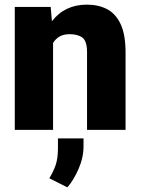

<svg xmlns="http://www.w3.org/2000/svg" viewBox="-20 -558 604 825"><path d="M279.3 -411.1Q253.4 -411.1 236.1 -401.1Q218.8 -391.1 208 -373.5V0H43.5V-528.3H197.8L203.1 -466.8Q258.3 -538.1 353.5 -538.1Q402.8 -538.1 440.2 -518.6Q477.5 -499 498.5 -454.1Q519.5 -409.2 519.5 -332.5V0H354V-333Q354 -380.9 334.5 -396Q314.9 -411.1 279.3 -411.1ZM338.9 36.6V70.3Q338.9 119.1 317.6 167.7Q296.4 216.3 269.5 247.1L191.9 208Q208 182.1 218.5 153.1Q229 124 229 79.6V36.6Z"/></svg>

Font: Vazirmatn RD UI Black
Style: Regular
Weight: 900
Designer: Saber Rastikerdar
Foundry: Saber Rastikerdar
Version: Version 33.003